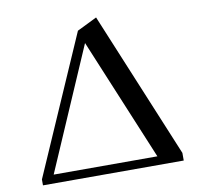

<svg xmlns="http://www.w3.org/2000/svg" viewBox="-86 -897 1040 990"><g transform="rotate(-10 433.5 -402.5)"><path d="M797 0H60V-31L376 -754L480 -805L797 -40ZM401 -685 124 -45H667Z"/></g></svg>

Font: Inknut Antiqua
Style: Regular
Weight: 400
Designer: Claus Eggers Sørensen
Foundry: Claus Eggers Sørensen
Version: Version 1.003; ttfautohint (v1.8.2) -l 8 -r 50 -G 200 -x 14 